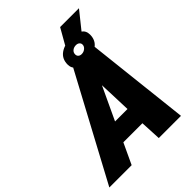

<svg xmlns="http://www.w3.org/2000/svg" viewBox="-318 -1073 1211 1211"><g transform="rotate(-45 287.5 -467.5)"><path d="M486 -789 358 -800 435 -935H603ZM320 -710H499L578 0H380L373 -139H203L138 0H-61ZM370 -269 362 -489 259 -269ZM301 -734Q301 -785 338.5 -811.5Q376 -838 437 -838Q483 -838 509 -820.5Q535 -803 535 -768Q535 -717 497.5 -690.5Q460 -664 400 -664Q354 -664 327.5 -682Q301 -700 301 -734ZM425 -784Q406 -784 393 -773.5Q380 -763 380 -746Q380 -733 388.5 -725.5Q397 -718 411 -718Q429 -718 443 -729.5Q457 -741 457 -757Q457 -769 448 -776.5Q439 -784 425 -784Z"/></g></svg>

Font: Raleway Thin Black
Style: Italic
Weight: 900
Italic angle: -12°
Version: Version 4.026